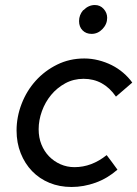

<svg xmlns="http://www.w3.org/2000/svg" viewBox="-20 -736 547 765"><path d="M46 0ZM277 -70Q345 -70 405 -118Q416 -104 426.5 -89.5Q437 -75 448 -60Q408 -25 360.5 -8Q313 9 265 9Q217 9 177 -7.5Q137 -24 108 -54Q79 -84 62.5 -125.5Q46 -167 46 -216Q46 -270 66 -322Q86 -374 122 -414Q158 -454 207.5 -478.5Q257 -503 316 -503Q344 -503 372 -496Q400 -489 425 -476.5Q450 -464 471 -446Q492 -428 507 -407Q490 -393 474.5 -379Q459 -365 442 -351Q393 -422 313 -422Q273 -422 240 -404Q207 -386 183.5 -357.5Q160 -329 147 -293Q134 -257 134 -221Q134 -188 145 -160.5Q156 -133 175.5 -113Q195 -93 221 -81.5Q247 -70 277 -70ZM345 -601Q323 -601 309 -615Q295 -629 295 -652Q295 -676 311 -695L313 -696Q333 -716 358 -716Q379 -716 393 -700.5Q407 -685 407 -665Q407 -640 388.5 -620.5Q370 -601 345 -601Z"/></svg>

Font: Rosa Sans
Style: Italic
Weight: 400
Italic angle: -12°
Designer: Pentagram / MCKL
Foundry: Pentagram / MCKL
Version: Version 1.005;September 16, 2019;FontCreator 11.5.0.2425 64-